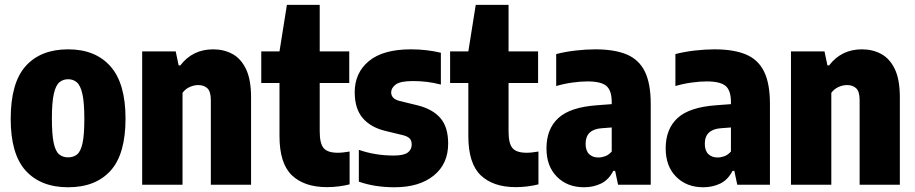

<svg xmlns="http://www.w3.org/2000/svg" viewBox="-20 -760 3764 790"><path d="M260.5 10.5Q148 10.5 86 -57.5Q24 -125.5 24 -271Q24 -419.5 85.8 -488.2Q147.5 -557 260.5 -557Q372.5 -557 434.5 -487Q496.5 -417 496.5 -272.5Q496.5 -125.5 434.8 -57.5Q373 10.5 260.5 10.5ZM260.5 -112.5Q282 -112.5 297 -124.5Q312 -136.5 319.5 -170.5Q327 -204.5 327 -270.5Q327 -338.5 319 -373.5Q311 -408.5 296.2 -421.2Q281.5 -434 260.5 -434Q239.5 -434 224.5 -421.5Q209.5 -409 201.5 -374.2Q193.5 -339.5 193.5 -273Q193.5 -206 201 -171.5Q208.5 -137 223.5 -124.8Q238.5 -112.5 260.5 -112.5Z M565 0V-548.5H703L715 -491H722Q772.5 -557 857 -557Q901 -557 936.2 -538Q971.5 -519 992.2 -475.8Q1013 -432.5 1013 -360V0H847.5V-347.5Q847.5 -383.5 833.2 -396.8Q819 -410 796 -410Q778.5 -410 760.5 -402Q742.5 -394 731 -378V0Z M1325.5 10Q1232 10 1181 -38.8Q1130 -87.5 1130 -200V-418.5H1055V-548.5H1130L1160.5 -740H1295.5V-548.5H1417V-418.5H1295.5V-219.5Q1295.5 -169 1312 -150.2Q1328.5 -131.5 1369.5 -131.5Q1380.5 -131.5 1392.2 -132.8Q1404 -134 1418.5 -136.5V-1.5Q1399.5 3.5 1374.5 6.8Q1349.5 10 1325.5 10Z M1603.5 10.5Q1564 10.5 1527.5 5Q1491 -0.5 1456.5 -12.5V-143.5Q1489 -132 1525.2 -126Q1561.5 -120 1600 -120Q1641 -120 1657.5 -132.2Q1674 -144.5 1674 -165Q1674 -181.5 1665.5 -190.2Q1657 -199 1639 -203.5L1565 -221.5Q1505 -236 1472.2 -274.5Q1439.5 -313 1439.5 -380.5Q1439.5 -460.5 1498 -508.8Q1556.5 -557 1670.5 -557Q1705.5 -557 1736.2 -553.2Q1767 -549.5 1794 -543V-412Q1740 -426.5 1679.5 -426.5Q1627 -426.5 1608.2 -412.2Q1589.5 -398 1589.5 -380Q1589.5 -353.5 1624.5 -344.5L1698.5 -326.5Q1760 -311 1792 -274.2Q1824 -237.5 1824 -169Q1824 -85.5 1764.5 -37.5Q1705 10.5 1603.5 10.5Z M2102.5 10Q2009 10 1958 -38.8Q1907 -87.5 1907 -200V-418.5H1832V-548.5H1907L1937.5 -740H2072.5V-548.5H2194V-418.5H2072.5V-219.5Q2072.5 -169 2089 -150.2Q2105.5 -131.5 2146.5 -131.5Q2157.5 -131.5 2169.2 -132.8Q2181 -134 2195.5 -136.5V-1.5Q2176.5 3.5 2151.5 6.8Q2126.5 10 2102.5 10Z M2383 10.5Q2314.5 10.5 2271.5 -32.8Q2228.5 -76 2228.5 -149.5Q2228.5 -229 2277 -274Q2325.5 -319 2437 -327L2497 -331.5V-340Q2497 -387.5 2475.2 -406.2Q2453.5 -425 2397 -425Q2368.5 -425 2334.5 -420.2Q2300.5 -415.5 2268.5 -406V-537.5Q2304.5 -547 2347.8 -552Q2391 -557 2429.5 -557Q2508.5 -557 2559 -535.8Q2609.5 -514.5 2633.5 -465.2Q2657.5 -416 2657.5 -332.5V0H2523L2511 -57H2503.5Q2485 -20.5 2453.5 -5Q2422 10.5 2383 10.5ZM2389.5 -168.5Q2389.5 -140 2404 -126Q2418.5 -112 2442 -112Q2455.5 -112 2470 -117.2Q2484.5 -122.5 2497 -136.5V-235.5L2457 -232.5Q2389.5 -228 2389.5 -168.5Z M2873.5 10.5Q2805 10.5 2762 -32.8Q2719 -76 2719 -149.5Q2719 -229 2767.5 -274Q2816 -319 2927.5 -327L2987.5 -331.5V-340Q2987.5 -387.5 2965.8 -406.2Q2944 -425 2887.5 -425Q2859 -425 2825 -420.2Q2791 -415.5 2759 -406V-537.5Q2795 -547 2838.2 -552Q2881.5 -557 2920 -557Q2999 -557 3049.5 -535.8Q3100 -514.5 3124 -465.2Q3148 -416 3148 -332.5V0H3013.5L3001.5 -57H2994Q2975.5 -20.5 2944 -5Q2912.5 10.5 2873.5 10.5ZM2880 -168.5Q2880 -140 2894.5 -126Q2909 -112 2932.5 -112Q2946 -112 2960.5 -117.2Q2975 -122.5 2987.5 -136.5V-235.5L2947.5 -232.5Q2880 -228 2880 -168.5Z M3234.5 0V-548.5H3372.5L3384.5 -491H3391.5Q3442 -557 3526.5 -557Q3570.5 -557 3605.8 -538Q3641 -519 3661.8 -475.8Q3682.5 -432.5 3682.5 -360V0H3517V-347.5Q3517 -383.5 3502.8 -396.8Q3488.5 -410 3465.5 -410Q3448 -410 3430 -402Q3412 -394 3400.5 -378V0Z"/></svg>

Font: Encode Sans Condensed ExtraBold
Style: Regular
Weight: 800
Width: 3
Designer: Multiple Designers
Foundry: Impallari Type
Version: Version 3.000; ttfautohint (v1.8.3) -l 8 -r 50 -G 200 -x 14 